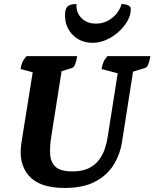

<svg xmlns="http://www.w3.org/2000/svg" viewBox="-20 -919 765 951"><path d="M300 12Q176 12 123 -48.5Q70 -109 86 -211L142 -561L82 -577Q84 -595 90.5 -610Q97 -625 111 -641H362Q359 -617 352.5 -601Q346 -585 338 -583L285 -566L234 -243Q226 -194 228.5 -154.5Q231 -115 255.5 -92.5Q280 -70 339 -70Q388 -70 420 -86Q452 -102 471 -128Q490 -154 500 -184.5Q510 -215 514 -245L563 -556L483 -577Q486 -595 492 -610Q498 -625 512 -641H725Q721 -617 714.5 -601Q708 -585 700 -583L639 -564L584 -214Q575 -155 543.5 -103.5Q512 -52 452.5 -20Q393 12 300 12ZM439 -707Q379 -707 340.5 -746Q302 -785 302 -844Q302 -875 314.5 -887Q327 -899 359 -899Q356 -857 383.5 -829.5Q411 -802 455 -802Q499 -802 534.5 -829.5Q570 -857 582 -899Q602 -899 615 -892.5Q628 -886 628 -874Q628 -844 611 -814.5Q594 -785 566.5 -760.5Q539 -736 506 -721.5Q473 -707 439 -707Z"/></svg>

Font: Petrona ExtraBold
Style: Italic
Weight: 800
Italic angle: -9°
Designer: Ringo R. Seeber
Foundry: Ringo R. Seeber
Version: Version 2.001; ttfautohint (v1.8.3)